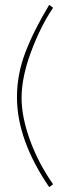

<svg xmlns="http://www.w3.org/2000/svg" viewBox="-20 -746 274 792"><path d="M183 -726 199 -714Q147 -637 108 -532Q69 -427 69 -342Q69 -264 103.5 -168.5Q138 -73 199 14L183 26Q50 -169 50 -345Q50 -439 84.5 -529.5Q119 -620 183 -726Z"/></svg>

Font: Raleway-v4020 Thin
Style: Regular
Weight: 250
Designer: Matt McInerney, Pablo Impallari, Rodrigo Fuenzalida
Foundry: Matt McInerney, Pablo Impallari, Rodrigo Fuenzalida
Version: Version 4.020;PS 004.020;hotconv 1.0.88;makeotf.lib2.5.64775